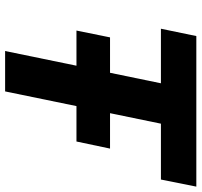

<svg xmlns="http://www.w3.org/2000/svg" viewBox="-38 -730 769 732"><g transform="rotate(90 346.0 -364.5)"><path d="M175 0H329L385 -272H520L547 -400H412L452 -594H665L692 -729H118L90 -594H298L258 -400H123L97 -272H231Z"/></g></svg>

Font: Mona Sans
Style: Bold Italic
Weight: 700
Italic angle: -11.7°
Designer: Deni Anggara
Foundry: GitHub
Version: Version 2.000;Glyphs 3.2.3 (3260)